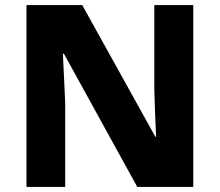

<svg xmlns="http://www.w3.org/2000/svg" viewBox="-20 -734 863 754"><path d="M739 0H519L231 -523H227Q229 -480 231.5 -427.5Q234 -375 236 -330V0H84V-714H303L590 -197H593Q591 -240 589 -289.5Q587 -339 586 -383V-714H739Z"/></svg>

Font: Noto Sans Gujarati UI ExtraBold
Style: Regular
Weight: 800
Designer: Jelle Bosma - Monotype Design Team, Universal Thirst
Foundry: Monotype Imaging Inc.
Version: Version 2.106; ttfautohint (v1.8.4.7-5d5b)